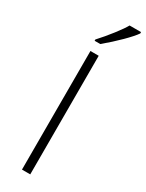

<svg xmlns="http://www.w3.org/2000/svg" viewBox="-241 -966 763 1001"><g transform="rotate(30 140.0 -465.5)"><path d="M101.1 0V-713.9H150.9V0ZM93.3 -778.8Q128.9 -817.4 163.8 -862.5Q198.7 -907.7 211.4 -931.2H280.3V-922.9Q262.7 -897.5 220.5 -855.5Q178.2 -813.5 127.4 -771H93.3Z"/></g></svg>

Font: Zoram GWebM Light
Style: Regular
Weight: 300
Foundry: Ascender Corporation
Version: Version 1.000